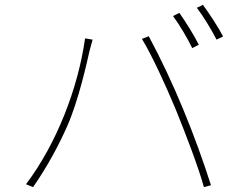

<svg xmlns="http://www.w3.org/2000/svg" viewBox="-20 -781 996 790"><path d="M718 -728 692 -715C718 -680 753 -621 771 -583L798 -597C777 -639 742 -694 718 -728ZM815 -761 790 -749C817 -713 849 -661 871 -618L898 -631C879 -668 840 -727 815 -761ZM87 -23 116 -11C173 -93 221 -181 257 -263C304 -370 337 -522 349 -574C354 -593 357 -602 361 -618L330 -623C301 -417 213 -190 87 -23ZM703 -331C744 -230 797 -92 819 -11L848 -19C783 -223 694 -443 592 -632L564 -621C606 -552 663 -427 703 -331Z"/></svg>

Font: Kinto Sans Thin
Style: Regular
Weight: 100
Designer: Authors: Ryoko NISHIZUKA  (kana & ideographs); Paul D. Hunt (Latin, Greek & Cyrillic); Wenlong ZHANG  (bopomofo); Sandol
Foundry: Adobe Systems Incorporated, ookami Inc.
Version: Version 0.001